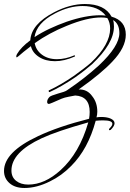

<svg xmlns="http://www.w3.org/2000/svg" viewBox="-66 -591 647 957"><path d="M56 346Q9 346 -18.5 322Q-46 298 -46 261Q-46 167 123 88Q224 40 378 1Q381 -16 381 -33Q381 -111 309 -115L277 -109Q266 -107 257 -104.5Q248 -102 241 -99Q183 -73 178 -73Q169 -73 169 -83Q169 -96 181 -108Q187 -114 221 -124Q239 -129 251 -133Q263 -137 268 -141Q314 -172 353.5 -203Q393 -234 427 -265Q529 -361 529 -426Q529 -472 498 -491Q502 -478 502 -459Q502 -374 393 -271Q377 -257 356 -240.5Q335 -224 308 -205Q274 -182 242 -163.5Q210 -145 181 -132Q178 -131 177 -135Q175 -140 179 -141Q237 -168 304 -214Q330 -233 351 -249Q372 -265 388 -279Q483 -369 483 -449Q483 -478 469 -501Q456 -504 438 -504Q368 -504 266 -462Q179 -427 107 -376Q113 -341 143 -318.5Q173 -296 218 -296Q260 -296 304 -315Q307 -316 308 -313Q309 -310 306 -309Q254 -286 208 -286Q161 -286 128.5 -307Q96 -328 88 -361Q88 -361 51 -332Q20 -305 18 -305Q15 -305 15 -310Q15 -315 19 -322Q39 -356 85 -390Q90 -471 204 -530Q283 -571 357 -571Q456 -571 490 -508Q561 -488 561 -418Q561 -354 494 -284Q468 -256 426 -221Q384 -186 326 -145Q369 -147 394 -111Q419 -80 419 -34Q419 -27 418 -20Q417 -13 415 -6Q420 -7 426 -7.5Q432 -8 438 -8Q465 -8 483 -1Q505 8 505 23Q505 37 486 56Q482 58 481 58Q477 58 477 55Q477 54 479 50Q494 36 494 26Q494 9 448 9Q438 9 428.5 9.5Q419 10 411 11Q373 152 289 236Q241 285 183 313Q117 346 56 346ZM106 -406Q141 -429 181.5 -448Q222 -467 267 -483Q361 -515 433 -515Q441 -515 447.5 -514.5Q454 -514 461 -513Q424 -561 346 -561Q278 -561 208 -524Q116 -476 106 -406ZM75 329Q157 329 236 257Q330 172 374 19Q217 63 142 98Q-9 168 -9 259Q-9 292 14.5 310.5Q38 329 75 329Z"/></svg>

Font: Passions Conflict
Style: Regular
Weight: 400
Designer: Robert E. Leuschke
Foundry: Robert E. Leuschke
Version: Version 1.010; ttfautohint (v1.8.3)